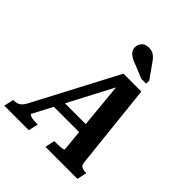

<svg xmlns="http://www.w3.org/2000/svg" viewBox="-307 -1122 1284 1284"><g transform="rotate(45 335.5 -479.5)"><path d="M185 -298H451L445 -229H160ZM386 -644 403 -642 113 -89Q113 -84 121.5 -79Q130 -74 146 -71.5Q162 -69 182 -69H194L179 0H-53L-38 -69H-33Q-8 -69 10.5 -79Q29 -89 46 -120L359 -715H528L592 -116Q594 -87 608.5 -78Q623 -69 649 -69H654L639 0H336L351 -69H364Q385 -69 402 -70Q419 -71 429 -73.5Q439 -76 440 -79ZM468 -775H513L514 -804L448 -897Q435 -917 422.5 -930.5Q410 -944 394.5 -951.5Q379 -959 357 -959Q323 -959 305.5 -939.5Q288 -920 288 -895Q288 -876 297.5 -861.5Q307 -847 325 -835.5Q343 -824 370 -815Z"/></g></svg>

Font: Roboto Serif SemiBold
Style: Italic
Weight: 600
Italic angle: -10°
Version: Version 1.007